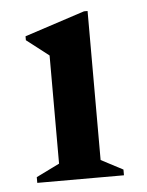

<svg xmlns="http://www.w3.org/2000/svg" viewBox="-41 -499 408 534"><g transform="rotate(-5 162.5 -232.0)"><path d="M42 0V-16L107 -48V-350L45 -398V-409L213 -464H223V-48L284 -16V0Z"/></g></svg>

Font: Spectral SemiBold
Style: Regular
Weight: 600
Designer: Jean-Baptiste Levee
Foundry: Production Type
Version: Version 2.001